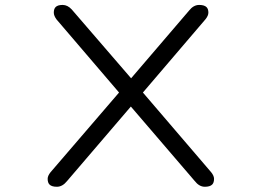

<svg xmlns="http://www.w3.org/2000/svg" viewBox="-20 -731 1040 763"><path d="M169.4 -20.5Q169.4 -4.9 176.8 2.4Q185.5 11.2 206.1 11.2Q228.5 11.2 247.1 -12.2L500 -307.6L753.4 -12.2Q771.5 11.2 793.9 11.2Q814.5 11.2 823.2 2.4Q830.6 -4.9 830.6 -20.5Q830.6 -32.2 819.3 -46.4L547.9 -363.3L796.9 -654.8Q808.1 -668.9 808.1 -680.7Q808.1 -695.3 800.8 -702.6Q792 -711.4 771.5 -711.4Q749 -711.4 731.4 -689L501 -419.9Q266.6 -692.4 265.1 -693.4Q248.5 -711.4 229 -711.4Q209.5 -711.4 201.2 -703.1Q193.8 -695.8 193.8 -680.7Q193.8 -668.5 204.6 -653.8L453.1 -363.3L180.7 -46.4Q169.4 -32.2 169.4 -20.5Z"/></svg>

Font: YuPearl-ExtraLight
Style: ExtraLight
Weight: 200
Designer: Max Yao
Foundry: Max-Everyday
Version: Version 1.011; ttfautohint (v1.8.3)